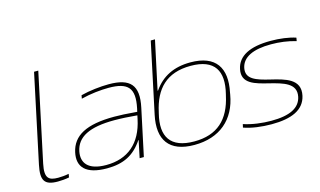

<svg xmlns="http://www.w3.org/2000/svg" viewBox="-85 -966 2052 1230"><g transform="rotate(-15 940.5 -350.5)"><path d="M175 -14C114 -14 85 -32 105 -126L229 -710H201L77 -126C56 -26 78 9 167 9C188 9 216 7 242 2L246 -21C222 -16 195 -14 175 -14Z M642 -509C588 -509 513 -501 456 -486L452 -464C514 -480 584 -487 635 -487C764 -487 805 -442 778 -313L773 -291C704 -297 658 -299 622 -299C436 -299 345 -248 322 -144C301 -49 354 9 493 9C604 9 675 -28 733 -114H735L711 0H739L805 -310C836 -454 783 -509 642 -509ZM349 -142C367 -233 451 -277 617 -277C660 -277 715 -274 768 -269L763 -245C731 -92 637 -13 494 -13C372 -13 335 -70 349 -142Z M1377 -244 1379 -256C1412 -413 1352 -509 1183 -509C1074 -509 993 -469 937 -388H934L1003 -710H975L876 -244C842 -85 905 9 1073 9C1241 9 1350 -84 1377 -244ZM904 -246 906 -254C937 -399 1018 -487 1179 -487C1339 -487 1387 -399 1351 -254L1349 -246C1316 -92 1230 -13 1078 -13C920 -13 867 -99 904 -246Z M1639 -248C1725 -226 1812 -204 1794 -117C1779 -47 1712 -13 1589 -13C1530 -13 1463 -21 1406 -40L1401 -18C1451 0 1519 9 1585 9C1717 9 1802 -27 1822 -116C1846 -224 1742 -248 1651 -270C1558 -292 1494 -314 1508 -385C1522 -453 1593 -487 1712 -487C1766 -487 1825 -480 1877 -464L1881 -486C1836 -501 1776 -509 1715 -509C1578 -509 1497 -468 1480 -385C1460 -291 1549 -270 1639 -248Z"/></g></svg>

Font: LT Wave Thin
Style: Italic
Weight: 100
Designer: Daniel Lyons
Version: Version 2.5 (Glyphs App)